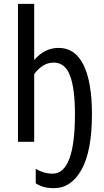

<svg xmlns="http://www.w3.org/2000/svg" viewBox="-20 -734 540 994"><path d="M165 215V140Q207 165 252 165Q368 165 368 -143Q368 -275 342.5 -342.5Q317 -410 258 -410Q227 -410 201 -393Q175 -376 157 -350V0H73V-714H157V-423Q210 -486 284 -486Q369 -486 412.5 -397.5Q456 -309 456 -143Q456 47 402.5 143.5Q349 240 260 240Q227 240 205 233.5Q183 227 165 215Z"/></svg>

Font: Noto Sans Mono UI Cond
Style: Regular
Weight: 400
Width: 3
Monospace: yes
Designer: Monotype Design team
Foundry: Monotype Imaging Inc.
Version: Version 1.000